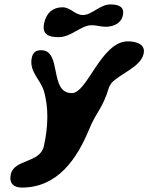

<svg xmlns="http://www.w3.org/2000/svg" viewBox="-20 -654 671 868"><path d="M180 -551C168 -499 198 -486 245 -486C303 -486 345 -540 395 -540C417 -540 435 -533 457 -533C488 -533 526 -545 535 -583C545 -625 514 -634 479 -634C432 -634 395 -586 355 -586C318 -586 300 -621 262 -621C219 -621 190 -596 180 -551ZM29 133C20 174 41 194 79 194C241 194 328 63 382 -67C416 -151 444 -162 473 -260C475 -264 483 -278 485 -280C527 -323 615 -351 629 -410C640 -456 593 -467 558 -467C437 -467 375 -233 305 -233C200 -233 262 -427 166 -427C142 -427 129 -417 124 -394C110 -332 161 -296 177 -247C201 -170 198 -80 178 8C160 84 45 65 29 133Z"/></svg>

Font: Charger
Style: OversprayIt
Weight: 400
Designer: Jasper
Foundry: Cannot Into Space Fonts
Version: Version 0.980